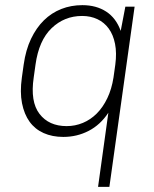

<svg xmlns="http://www.w3.org/2000/svg" viewBox="-20 -526 600 746"><path d="M226 6Q183 6 149.5 -9Q116 -24 95 -53Q74 -82 65.5 -125Q57 -168 65 -225L72 -275Q80 -332 100.5 -375Q121 -418 150.5 -447Q180 -476 218 -491Q256 -506 300 -506Q354 -506 392.5 -481Q431 -456 449 -406L467 -500H503L405 200H361L401 -88Q370 -41 324.5 -17.5Q279 6 226 6ZM239 -36Q272 -36 302 -48.5Q332 -61 356 -85Q380 -109 397 -144.5Q414 -180 421 -225L428 -275Q434 -320 427 -355.5Q420 -391 402.5 -415Q385 -439 358.5 -451.5Q332 -464 299 -464Q230 -464 180.5 -416.5Q131 -369 118 -275L111 -225Q97 -131 133.5 -83.5Q170 -36 239 -36Z"/></svg>

Font: Retni Sans Light
Style: Italic
Weight: 300
Italic angle: -8°
Designer: Vitaly Kuzmin
Foundry: ParaType Ltd.
Version: Version 1.00;June 10, 2019;FontCreator 11.5.0.2425 64-bit; t